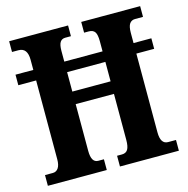

<svg xmlns="http://www.w3.org/2000/svg" viewBox="-105 -815 896 916"><g transform="rotate(-15 343.0 -357.0)"><path d="M20 -53H59Q76 -53 86 -67.5Q96 -82 96 -111V-500H8V-552H96V-602Q96 -661 52 -661H20V-714H311V-661H283Q266 -661 257.5 -648Q249 -635 249 -605V-552H438V-602Q438 -635 429 -648Q420 -661 399 -661H376V-714H667V-661H628Q610 -661 600.5 -647.5Q591 -634 591 -602V-552H679V-500H591V-111Q591 -53 628 -53H667V0H376V-53H400Q420 -53 429 -67.5Q438 -82 438 -115V-342H249V-111Q249 -53 283 -53H311V0H20ZM438 -404V-500H249V-404Z"/></g></svg>

Font: Noto Serif CondExtraBold
Style: Regular
Weight: 800
Width: 3
Designer: Monotype Design Team
Foundry: Monotype Imaging Inc.
Version: Version 1.001